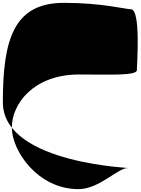

<svg xmlns="http://www.w3.org/2000/svg" viewBox="-48 -1180 987 1348"><path d="M-28 -462C-28 -906 50 -1160 401 -1160C669 -1160 835 -1115 871 -1115C942 -1115 913 -730 913 -688C913 -647 722 -657 507 -657C187 -657 35 -450 35 -285C35 -119 219 148 503 148C647 148 780 0 847 0C935 0 -28 -19 -28 -462Z"/></svg>

Font: Chaingun
Style: Regular
Weight: 400
Version: Version 0.91